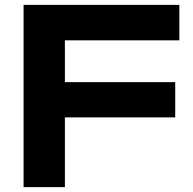

<svg xmlns="http://www.w3.org/2000/svg" viewBox="-20 -770 795 790"><path d="M159 -432H701V-287H159ZM718 -750V-604H161L247 -691V0H77V-750Z"/></svg>

Font: Unbounded Medium
Style: Regular
Weight: 500
Designer: Luke Prowse, Jean-Baptiste Morizot, Fátima Lázaro, Florian Runge
Foundry: NaN
Version: Version 1.700